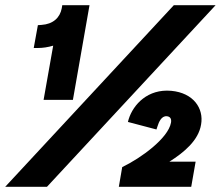

<svg xmlns="http://www.w3.org/2000/svg" viewBox="-34 -720 851 740"><path d="M171 -544 134 -335H247L311 -700H206L204 -688C197 -651 170 -627 126 -624L112 -623L96 -535H111C131 -535 151 -538 171 -544ZM437 -76 424 0H703L720 -97H619C676 -133 731 -179 741 -240C752 -302 712 -362 626 -370C536 -378 480 -318 462 -261L459 -250L569 -221L573 -233C578 -249 588 -274 609 -272C621 -271 628 -263 625 -247C614 -187 510 -111 437 -76ZM-14 0H147L797 -700H636Z"/></svg>

Font: Fixel Display 20240404 ExBold
Style: Italic
Weight: 800
Italic angle: -10°
Designer: AlfaBravo + MacPaw
Foundry: Kyrylo Tkachov, Marchela Mozhyna, Serhii Makarenko, Maria Weinstein, Zakhar Kryvoshyya
Version: Version 1.211;Glyphs 3.2 (3225)